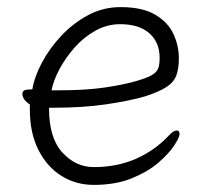

<svg xmlns="http://www.w3.org/2000/svg" viewBox="-20 -504 583 540"><path d="M118 -201H130Q213 -201 278 -210.5Q343 -220 388 -233Q428 -246 448.5 -259.5Q469 -273 476 -292Q483 -311 483 -340Q483 -376 467.5 -409Q452 -442 416 -463Q380 -484 319 -484Q270 -484 228 -461.5Q186 -439 153 -404Q120 -369 98.5 -329Q77 -289 71 -253Q71 -253 66.5 -252.5Q62 -252 60 -252Q43 -252 43 -240Q43 -224 64 -210V-195Q64 -130 88 -82.5Q112 -35 152.5 -9.5Q193 16 244 16Q305 16 350.5 -2.5Q396 -21 425.5 -46.5Q455 -72 470 -95Q485 -118 485 -127Q485 -137 477 -137Q468 -137 456 -124Q416 -81 362.5 -57.5Q309 -34 244 -34Q193 -34 155.5 -75Q118 -116 118 -198ZM146 -250H125Q130 -277 147 -309Q164 -341 189.5 -370Q215 -399 248 -417.5Q281 -436 318 -436Q371 -436 400 -410.5Q429 -385 429 -341Q429 -323 425 -312Q421 -301 407.5 -293Q394 -285 363 -276Q329 -266 275.5 -258Q222 -250 146 -250Z"/></svg>

Font: Klee One
Style: Regular
Weight: 400
Designer: Fontworks Inc.
Foundry: Fontworks Inc.
Version: Version 1.100